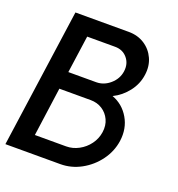

<svg xmlns="http://www.w3.org/2000/svg" viewBox="-138 -805 843 910"><g transform="rotate(20 284.0 -350.0)"><path d="M-10.5 0 88 -700H357Q402.5 -700 437 -677.8Q471.5 -655.5 488.5 -618Q505.5 -580.5 499 -535Q492.5 -487 462.2 -448Q432 -409 389 -388Q444 -367.5 474 -316.2Q504 -265 495 -200Q487 -145 453.5 -99.5Q420 -54 370.8 -27Q321.5 0 266.5 0ZM153 -423H293.5Q332 -423 363.2 -450.2Q394.5 -477.5 400 -516.5Q405.5 -556.5 382.2 -584Q359 -611.5 320.5 -611.5H179.5ZM106 -88.5H263.5Q296.5 -88.5 326.8 -104.8Q357 -121 377.5 -148.8Q398 -176.5 403 -211Q408 -246 395 -274Q382 -302 356.5 -318.2Q331 -334.5 298 -334.5H140Z"/></g></svg>

Font: Urbanist SemiBold
Style: Italic
Weight: 600
Italic angle: -8°
Designer: Corey Hu
Foundry: Corey Hu
Version: Version 1.321; ttfautohint (v1.8.4.7-5d5b)